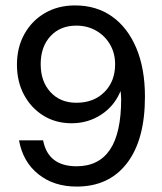

<svg xmlns="http://www.w3.org/2000/svg" viewBox="-20 -680 596 708"><path d="M514.5 -323.6Q514.5 -426.6 482.9 -502.2Q451.2 -577.8 393.6 -618.9Q335.9 -660 256.7 -660Q194.1 -660 145.9 -632Q97.6 -604 70.1 -554.6Q42.5 -505.3 42.5 -441.5Q42.5 -379.1 68.6 -330.3Q94.8 -281.5 140.2 -253.5Q185.6 -225.5 244.1 -225.5Q305.1 -225.5 353.8 -257.7Q402.5 -289.9 424.5 -344.4Q425.3 -337.6 426 -330.1Q426.8 -322.6 426.8 -315.5Q426.8 -189 385.4 -127.9Q344.1 -66.9 262.5 -66.9Q157.2 -66.9 139 -162.5H50.1Q64.4 -83.2 121.5 -37.6Q178.6 8 262.7 8Q381.9 8 448.2 -78.2Q514.5 -164.4 514.5 -323.6ZM404.5 -443Q404.5 -379.9 365 -340.5Q325.5 -301.1 261.7 -301.1Q202.1 -301.1 166.1 -340.4Q130 -379.6 130 -443.5Q130 -507.5 166 -546.5Q202 -585.5 261.2 -585.5Q302.1 -585.5 334.5 -566.9Q366.9 -548.3 385.7 -516.1Q404.5 -483.9 404.5 -443Z"/></svg>

Font: Overused Grotesk Light
Style: Regular
Weight: 300
Designer: RandomMaerks
Version: Version 0.005